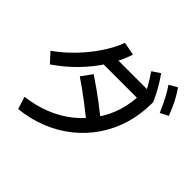

<svg xmlns="http://www.w3.org/2000/svg" viewBox="-204 -1066 1292 1292"><g transform="rotate(45 441.5 -420.0)"><path d="M105.6 -76.7Q201.1 -87.8 284.4 -121.1Q367.8 -154.4 433.9 -207.2Q500 -260 548.3 -328.9Q596.7 -397.8 621.7 -479.4Q646.7 -561.1 646.7 -654.4L687.8 -606.7H292.2V-695.6H722.2L743.3 -663.3V-653.3Q743.3 -546.7 715 -451.7Q686.7 -356.7 632.8 -276.7Q578.9 -196.7 503.9 -136.1Q428.9 -75.6 335 -37.2Q241.1 1.1 133.3 12.2ZM10 -418.9Q82.2 -470 143.9 -534.4Q205.6 -598.9 252.8 -669.4Q300 -740 326.7 -811.1L421.1 -793.3Q393.3 -708.9 343.3 -629.4Q293.3 -550 225.6 -480Q157.8 -410 72.2 -351.1ZM565.6 -211.1Q488.9 -276.7 415.6 -332.8Q342.2 -388.9 271.1 -436.7L326.7 -513.3Q405.6 -461.1 480 -405Q554.4 -348.9 623.3 -288.9ZM684.4 -630Q660 -682.2 636.7 -722.2Q613.3 -762.2 586.7 -801.1L643.3 -838.9Q672.2 -798.9 696.7 -756.1Q721.1 -713.3 743.3 -663.3ZM825.6 -643.3Q803.3 -695.6 781.7 -737.2Q760 -778.9 733.3 -818.9L791.1 -852.2Q820 -810 841.7 -767.2Q863.3 -724.4 883.3 -672.2Z"/></g></svg>

Font: Paperlogy 5 Medium
Style: Regular
Weight: 500
Designer: redesigned by Lee Juim, glyphs from Gmarket Sans & Montserrat
Foundry: PT&
Version: Version 1.001